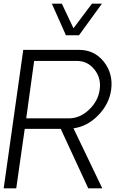

<svg xmlns="http://www.w3.org/2000/svg" viewBox="-33 -1020 632 1040"><path d="M324 -829 248 -1000H302L365 -867L465 -1000H519L395 -829ZM521 0H445L296 -322H101L55 0H-13L93 -750H394Q479 -750 530 -685Q581 -620 569 -533Q558 -456 499 -395.5Q440 -335 365 -325ZM340 -379Q400 -379 449.5 -426Q499 -473 507 -535Q516 -596 479 -643Q442 -690 383 -690H152L109 -379Z"/></svg>

Font: Oakes Grotesk Light
Style: Italic
Weight: 300
Italic angle: -8°
Designer: Samuel Oakes
Foundry: Samuel Oakes
Version: Version 1.000;PS 001.000;hotconv 1.0.88;makeotf.lib2.5.64775